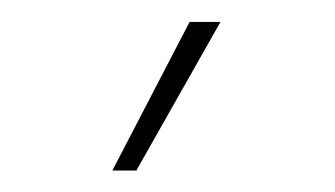

<svg xmlns="http://www.w3.org/2000/svg" viewBox="-20 -773 307 176"><path d="M83 -616.7 153.8 -752.9H182.1L105 -616.7Z"/></svg>

Font: Inter 18pt Thin
Style: Regular
Weight: 250
Designer: Rasmus Andersson
Foundry: rsms
Version: Version 4.001;git-66647c0bb